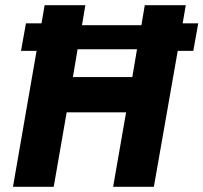

<svg xmlns="http://www.w3.org/2000/svg" viewBox="-20 -720 784 740"><path d="M538 -700 525 -623H296L309 -700H152L140 -630H80L61 -524H121L30 0H187L237 -287H466L416 0H573L665 -524H725L744 -630H684L696 -700ZM261 -423 279 -530H508L490 -423Z"/></svg>

Font: Fixel Text 20240404
Style: Bold Italic
Weight: 700
Width: 4
Italic angle: -10°
Designer: AlfaBravo + MacPaw
Foundry: Kyrylo Tkachov, Marchela Mozhyna, Serhii Makarenko, Maria Weinstein, Zakhar Kryvoshyya
Version: Version 1.211;Glyphs 3.2 (3225)